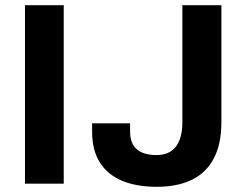

<svg xmlns="http://www.w3.org/2000/svg" viewBox="-20 -706 944 738"><path d="M76 0V-686H225V0ZM583 12Q504 12 448.5 -11.5Q393 -35 363.5 -82Q334 -129 334 -201V-232H480V-201Q480 -155 505.5 -132.5Q531 -110 582 -110Q631 -110 656 -142.5Q681 -175 681 -236V-686H831V-236Q831 -153 802 -97.5Q773 -42 717.5 -15Q662 12 583 12Z"/></svg>

Font: Archivo SemiBold
Style: Bold
Weight: 700
Version: Version 2.001